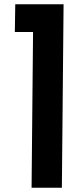

<svg xmlns="http://www.w3.org/2000/svg" viewBox="-20 -886 370 906"><path d="M52 -866H280L272 0H129L136 -735H50Z"/></svg>

Font: Covid19
Style: Regular
Weight: 400
Designer: Peter Wiegel
Foundry: (c) CAT - Ing. Peter Wiegel.  for Rudolf Maass + Partner GmbH
Version: Version 001.000